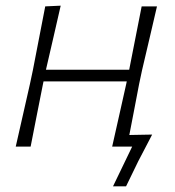

<svg xmlns="http://www.w3.org/2000/svg" viewBox="-20 -517 616 677"><path d="M35.5 0Q48 -55.5 60 -108Q72 -160.5 85.5 -220.5L96 -270Q108.5 -333.5 118.5 -386.2Q128.5 -439 139.5 -494.5L194 -497Q181 -440.5 168.8 -387Q156.5 -333.5 142 -271H435.5Q448 -334 458.2 -386.5Q468.5 -439 479.5 -494.5H533.5Q520.5 -438.5 508.2 -385.8Q496 -333 481 -270L470.5 -220.5Q461 -171 452.8 -128Q444.5 -85 436 -41Q457 -41.5 477.8 -41.8Q498.5 -42 516.5 -42.5Q504 -18.5 491.8 5Q479.5 28.5 467.5 51.5Q456.5 73.5 446 95.8Q435.5 118 424.5 140H378.5L446 0H375.5Q388 -55.5 399.8 -108Q411.5 -160.5 425 -220.5L427 -230H133.5L131.5 -220.5Q119.5 -159.5 109.2 -108Q99 -56.5 88 0Z"/></svg>

Font: Commissioner Loud ExtraLight
Style: Italic
Weight: 200
Italic angle: -12°
Designer: Kostas Bartsokas
Foundry: Kostas Bartsokas
Version: Version 1.000; ttfautohint (v1.8.3)